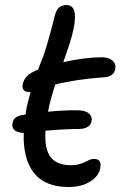

<svg xmlns="http://www.w3.org/2000/svg" viewBox="-20 -728 495 761"><path d="M252 13.2Q157.7 13.2 114 -43.2Q70.3 -99.6 74.2 -201.2Q48.8 -201.7 37.4 -212.4Q25.9 -223.1 29.8 -241.2Q35.2 -268.1 69.8 -272Q71.8 -272.5 75.4 -272.9Q79.1 -273.4 81.1 -273.9Q82 -278.3 83.5 -288.6Q85 -298.8 85.9 -303.2Q88.4 -314.5 101.1 -363.8Q83.5 -361.8 75.2 -369.9Q66.9 -377.9 69.8 -393.1Q73.7 -412.6 86.7 -426Q99.6 -439.5 130.9 -452.1Q153.3 -506.8 163.1 -540Q174.3 -577.6 186.3 -623.5Q198.2 -669.4 199.2 -672.9Q209.5 -708 244.1 -708Q303.2 -708 256.8 -557.1Q250 -535.6 231 -481.9Q318.4 -501 383.8 -501Q411.1 -501 425.8 -488Q440.4 -475.1 437 -454.1Q431.2 -424.8 394 -421.9Q279.3 -413.6 199.2 -393.1Q178.7 -331.1 170.9 -288.1Q170.9 -286.1 169.9 -285.2Q227.1 -291 284.2 -291Q317.4 -291 332 -278.6Q346.7 -266.1 342.8 -247.1Q336.9 -218.3 293.9 -216.8Q237.8 -216.8 160.2 -210Q155.8 -136.7 180.9 -105Q206.1 -73.2 259.8 -73.2Q284.7 -73.2 301.5 -79.6Q318.4 -85.9 329.6 -92Q340.8 -98.1 352.1 -98.1Q369.1 -98.1 375 -88.9Q380.9 -79.6 377 -60.1Q371.6 -29.8 337.2 -8.3Q302.7 13.2 252 13.2Z"/></svg>

Font: Shantell Sans Normal
Style: Italic
Weight: 400
Italic angle: -11.31°
Designer: Stephen Nixon, Anya Danilova, Shantell Martin
Foundry: Arrow Type
Version: Version 1.006;[559af2be0]